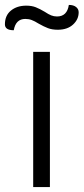

<svg xmlns="http://www.w3.org/2000/svg" viewBox="-25 -761 340 781"><path d="M110 -550H178V0H110ZM-5 -662Q-5 -698 19.5 -718Q44 -738 82 -738Q104 -738 120.5 -731.5Q137 -725 157 -713Q172 -703 183 -698.5Q194 -694 207 -694Q248 -694 255 -741Q274 -741 284.5 -732.5Q295 -724 295 -711Q295 -682 272 -661Q249 -640 210 -640Q187 -640 170 -646.5Q153 -653 132 -665Q116 -675 104 -679.5Q92 -684 78 -684Q39 -684 31 -638Q-5 -638 -5 -662Z"/></svg>

Font: Krub
Style: Regular
Weight: 400
Designer: Ekaluck Peanpanawate
Foundry: Cadson Demak Co.,Ltd.
Version: Version 1.000; ttfautohint (v1.6)